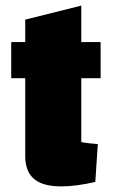

<svg xmlns="http://www.w3.org/2000/svg" viewBox="-20 -650 404 685"><path d="M199 15Q133 15 101.5 -11.5Q70 -38 70 -94V-580L270 -630V-143Q287 -140 301.5 -138.5Q316 -137 329 -136L320 -1Q286 7 255.5 11Q225 15 199 15ZM20 -371V-500H339V-371Z"/></svg>

Font: Changa ExtraLight ExtraBold
Style: Regular
Weight: 800
Version: Version 3.002; ttfautohint (v1.8.2)